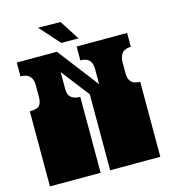

<svg xmlns="http://www.w3.org/2000/svg" viewBox="-126 -973 947 1072"><g transform="rotate(-15 348.0 -436.5)"><path d="M29 -171V-172Q29 -185 29 -191Q29 -197 29 -209V-260Q29 -269 29 -273.5Q29 -278 29 -282.5Q29 -287 29 -296V-297Q29 -310 29 -316Q29 -322 29 -334V-434Q72 -434 85.5 -449.5Q99 -465 99 -500V-567Q99 -636 29 -636V-716H261L442 -480V-569Q442 -636 375 -636V-716H667V-636Q632 -636 616 -616.5Q600 -597 600 -564V-500Q600 -468 615.5 -451Q631 -434 667 -434V0H377V-135Q377 -144 377 -148.5Q377 -153 377 -157.5Q377 -162 377 -171V-172Q377 -185 377 -191Q377 -197 377 -209V-260Q377 -269 377 -273.5Q377 -278 377 -282.5Q377 -287 377 -296V-297Q377 -310 377 -316Q377 -322 377 -334V-439L252 -601V-501Q252 -439 322 -439V0H29V-135Q29 -144 29 -148.5Q29 -153 29 -157.5Q29 -162 29 -171ZM194 -873 324 -871 397 -757H298Z"/></g></svg>

Font: Danfo
Style: Regular
Weight: 400
Version: Version 1.000;Glyphs 3.2 (3236)